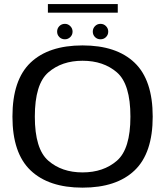

<svg xmlns="http://www.w3.org/2000/svg" viewBox="-20 -900 808 926"><path d="M378 5Q542 5 629.2 -78.2Q716.5 -161.5 716.5 -337.5Q716.5 -514 629.2 -597.5Q542 -681 378 -681Q214.5 -681 127.2 -597.8Q40 -514.5 40 -337.5Q40 -161.5 127.5 -78.2Q215 5 378 5ZM378 -68.5Q278 -68.5 213 -125Q148 -181.5 148 -337.5Q148 -494.5 213 -550.8Q278 -607 378 -607Q479 -607 544 -550.8Q609 -494.5 609 -337.5Q609 -181.5 544 -125Q479 -68.5 378 -68.5ZM293 -710.5Q308 -710.5 319 -721.2Q330 -732 330 -747.5Q330 -763 319 -774Q308 -785 293 -785Q277 -785 266.2 -774Q255.5 -763 255.5 -747.5Q255.5 -732 266.2 -721.2Q277 -710.5 293 -710.5ZM464.5 -710.5Q480.5 -710.5 491.2 -721.2Q502 -732 502 -747.5Q502 -763 491.2 -774Q480.5 -785 464.5 -785Q449 -785 438.2 -774Q427.5 -763 427.5 -747.5Q427.5 -732 438.2 -721.2Q449 -710.5 464.5 -710.5ZM211 -839H548V-880.5H211Z"/></svg>

Font: Anybody SemiExpanded
Style: Regular
Weight: 400
Width: 6
Designer: Tyler Finck
Foundry: Etcetera Type Company
Version: Version 1.113;gftools[0.9.25]